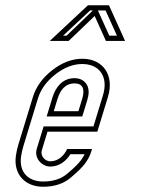

<svg xmlns="http://www.w3.org/2000/svg" viewBox="-20 -706 536 732"><path d="M171.5 -91C151.9 -91 132.9 -111.7 139.4 -133L161.1 -204H351.1L391.4 -336C417.3 -420.6 371.6 -482 294.1 -482C254.7 -482 216.5 -467.5 179.3 -438.5C142.1 -409.5 117.4 -375.3 105.4 -336L50.1 -155C45.8 -141 42.6 -126.8 40.6 -112.5C30.4 -41 76.3 6 143.9 6C186.5 6 221.3 -5.2 248.1 -27.5C274.9 -49.8 293.7 -68.3 304.6 -83C315.4 -97.7 323 -112.3 327.5 -127L330.9 -138H235.9C225.2 -114.3 203.4 -91 171.5 -91ZM264.3 -388C298.3 -388 303.6 -362.8 293.3 -329L278.9 -282H184.9L199.3 -329C209.4 -362.2 228.6 -388 264.3 -388ZM340.9 -645 383.8 -550H456.8L395.4 -686H315.4L169.8 -550H241.8ZM171.5 -71C208.6 -71 234.3 -95.1 248 -118H302.6C298.2 -109.1 294.4 -102.9 288.5 -94.9C279.4 -82.6 261.5 -64.7 235.3 -42.9C212.7 -24 183.1 -14 143.9 -14C138.2 -14 132.9 -14.4 127.7 -15.1C81.1 -21.6 52.6 -55.2 60.4 -109.7C62.3 -123 65.2 -136.1 69.2 -149.2L124.5 -330.2C135.2 -365.2 157 -395.8 191.5 -422.7C226.1 -449.6 259.8 -462 294.1 -462C305.4 -462 315.7 -460.5 324.8 -457.8C367.2 -445 391.4 -404.2 372.3 -341.8L336.3 -224H146.3L120.2 -138.8C109.2 -102.8 139.9 -71 171.5 -71ZM264.3 -408C216.3 -408 191.3 -371.2 180.1 -334.8L157.9 -262H293.7L312.4 -323.2C315.8 -334.3 318 -345.1 318 -355.8C318.1 -384.3 298.7 -408 264.3 -408ZM353.3 -666H382.5L425.9 -570H396.7ZM333.9 -666 233.8 -570H220.5L323.3 -666Z"/></svg>

Font: Din Kursivschrift
Style: EngGhost
Weight: 400
Version: Version 1.089